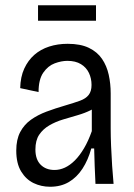

<svg xmlns="http://www.w3.org/2000/svg" viewBox="-20 -701 510 732"><path d="M171 11Q137 11 108 -3Q79 -17 60.5 -47.5Q42 -78 42 -127Q42 -169 57 -197.5Q72 -226 98 -244.5Q124 -263 157.5 -275.5Q191 -288 229 -299Q263 -309 285 -317Q307 -325 318 -339Q329 -353 329 -377Q329 -402 319 -423Q309 -444 288.5 -456.5Q268 -469 237 -469Q214 -469 188.5 -459.5Q163 -450 145 -424Q127 -398 127 -350L57 -365Q58 -408 72.5 -439.5Q87 -471 111 -492Q135 -513 167.5 -523.5Q200 -534 238 -534Q287 -534 319 -518.5Q351 -503 369 -476.5Q387 -450 394.5 -416Q402 -382 402 -345V-211Q402 -182 403.5 -144.5Q405 -107 407.5 -69Q410 -31 413 0H344Q342 -34 341 -68Q340 -102 339 -135H328Q316 -91 294.5 -58Q273 -25 242.5 -7Q212 11 171 11ZM188 -53Q208 -53 227.5 -62Q247 -71 265.5 -89.5Q284 -108 300.5 -136Q317 -164 330 -201V-303L358 -310Q348 -292 326 -281Q304 -270 276.5 -262Q249 -254 220.5 -245.5Q192 -237 168 -223Q144 -209 129.5 -187.5Q115 -166 115 -131Q115 -93 135 -73Q155 -53 188 -53ZM125 -622V-681H346V-622Z"/></svg>

Font: Bricolage Grotesque SemiCondensed Light
Style: Regular
Weight: 300
Width: 4
Designer: Mathieu Triay
Foundry: Atelier Triay
Version: Version 1.000;gftools[0.9.30]